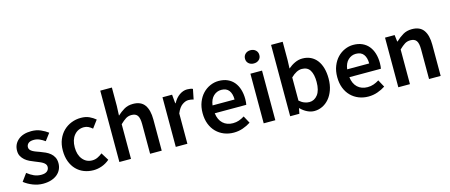

<svg xmlns="http://www.w3.org/2000/svg" viewBox="-46 -1265 4305 1835"><g transform="rotate(-15 2106.5 -348.0)"><path d="M210 12Q159 12 109.5 -7.5Q60 -27 24 -56L78 -130Q111 -104 143.5 -89.5Q176 -75 214 -75Q254 -75 273 -91.5Q292 -108 292 -134Q292 -149 283 -160.5Q274 -172 259 -181Q244 -190 225 -197.5Q206 -205 187 -213Q163 -222 138 -234Q113 -246 93.5 -263Q74 -280 61.5 -302.5Q49 -325 49 -356Q49 -421 97 -462Q145 -503 228 -503Q279 -503 320 -485Q361 -467 391 -444L338 -374Q312 -393 285.5 -404.5Q259 -416 230 -416Q193 -416 175.5 -400.5Q158 -385 158 -362Q158 -347 166.5 -336.5Q175 -326 189 -318Q203 -310 221.5 -303Q240 -296 260 -289Q285 -280 310 -268.5Q335 -257 355.5 -240Q376 -223 388.5 -198.5Q401 -174 401 -140Q401 -108 388.5 -80.5Q376 -53 352 -32.5Q328 -12 292 0Q256 12 210 12Z M709 12Q659 12 615.5 -5Q572 -22 540 -55Q508 -88 490 -136Q472 -184 472 -245Q472 -306 492 -354Q512 -402 546 -435Q580 -468 624.5 -485.5Q669 -503 718 -503Q766 -503 800.5 -487Q835 -471 862 -448L806 -373Q786 -390 766.5 -399.5Q747 -409 724 -409Q664 -409 627 -364.5Q590 -320 590 -245Q590 -171 626.5 -126.5Q663 -82 721 -82Q750 -82 775.5 -94.5Q801 -107 822 -124L869 -48Q834 -18 792.5 -3Q751 12 709 12Z M966 0V-706H1081V-524L1077 -429Q1108 -458 1145.5 -480.5Q1183 -503 1234 -503Q1313 -503 1349 -452.5Q1385 -402 1385 -308V0H1270V-293Q1270 -354 1252 -379Q1234 -404 1193 -404Q1161 -404 1136.5 -388.5Q1112 -373 1081 -343V0Z M1524 0V-491H1619L1627 -404H1631Q1657 -452 1694 -477.5Q1731 -503 1770 -503Q1805 -503 1826 -493L1806 -393Q1793 -397 1782 -399Q1771 -401 1755 -401Q1726 -401 1694 -378.5Q1662 -356 1639 -300V0Z M2097 12Q2046 12 2002 -5.5Q1958 -23 1925 -56Q1892 -89 1873.5 -136.5Q1855 -184 1855 -245Q1855 -305 1874 -353Q1893 -401 1924.5 -434Q1956 -467 1997 -485Q2038 -503 2081 -503Q2131 -503 2169 -486Q2207 -469 2232.5 -438Q2258 -407 2271 -364Q2284 -321 2284 -270Q2284 -253 2282.5 -238Q2281 -223 2279 -214H1967Q1975 -148 2013.5 -112.5Q2052 -77 2112 -77Q2144 -77 2171.5 -86.5Q2199 -96 2226 -113L2265 -41Q2230 -18 2187 -3Q2144 12 2097 12ZM1966 -292H2184Q2184 -349 2159.5 -381.5Q2135 -414 2084 -414Q2040 -414 2007 -383Q1974 -352 1966 -292Z M2394 0V-491H2509V0ZM2452 -577Q2421 -577 2401 -595Q2381 -613 2381 -642Q2381 -671 2401 -689.5Q2421 -708 2452 -708Q2483 -708 2503 -689.5Q2523 -671 2523 -642Q2523 -613 2503 -595Q2483 -577 2452 -577Z M2894 12Q2860 12 2825.5 -4.5Q2791 -21 2760 -52H2757L2747 0H2656V-706H2771V-524L2768 -442Q2799 -469 2835.5 -486Q2872 -503 2910 -503Q2956 -503 2992 -485.5Q3028 -468 3053 -435.5Q3078 -403 3091 -357Q3104 -311 3104 -254Q3104 -191 3086.5 -141.5Q3069 -92 3040 -58Q3011 -24 2973 -6Q2935 12 2894 12ZM2870 -83Q2919 -83 2952 -125.5Q2985 -168 2985 -252Q2985 -326 2960 -367Q2935 -408 2879 -408Q2827 -408 2771 -353V-124Q2797 -101 2822.5 -92Q2848 -83 2870 -83Z M3429 12Q3378 12 3334 -5.5Q3290 -23 3257 -56Q3224 -89 3205.5 -136.5Q3187 -184 3187 -245Q3187 -305 3206 -353Q3225 -401 3256.5 -434Q3288 -467 3329 -485Q3370 -503 3413 -503Q3463 -503 3501 -486Q3539 -469 3564.5 -438Q3590 -407 3603 -364Q3616 -321 3616 -270Q3616 -253 3614.5 -238Q3613 -223 3611 -214H3299Q3307 -148 3345.5 -112.5Q3384 -77 3444 -77Q3476 -77 3503.5 -86.5Q3531 -96 3558 -113L3597 -41Q3562 -18 3519 -3Q3476 12 3429 12ZM3298 -292H3516Q3516 -349 3491.5 -381.5Q3467 -414 3416 -414Q3372 -414 3339 -383Q3306 -352 3298 -292Z M3726 0V-491H3821L3829 -425H3833Q3866 -457 3904.5 -480Q3943 -503 3994 -503Q4073 -503 4109 -452.5Q4145 -402 4145 -308V0H4030V-293Q4030 -354 4012 -379Q3994 -404 3953 -404Q3921 -404 3896.5 -388.5Q3872 -373 3841 -343V0Z"/></g></svg>

Font: CV Source Sans Light
Style: Bold
Weight: 600
Designer: Paul D. Hunt
Foundry: Adobe Systems Incorporated
Version: Version 3.001